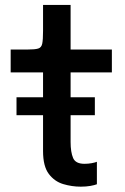

<svg xmlns="http://www.w3.org/2000/svg" viewBox="-20 -726 493 756"><path d="M45 -272.5V-343H149.5V-441H22V-531H89Q117.5 -531 130.2 -534.8Q143 -538.5 146.2 -553.8Q149.5 -569 149.5 -604V-706.5H258V-531H420.5V-441H258V-343H353.5V-272.5H258V-167Q258 -127 267.8 -104Q277.5 -81 312.5 -81Q327.5 -81 341 -83.5Q354.5 -86 361.5 -89V-0.5Q352.5 3 336 6Q319.5 9 298 9Q263 9 228.8 -1.2Q194.5 -11.5 172 -41.5Q149.5 -71.5 149.5 -131V-272.5Z"/></svg>

Font: Epilogue Medium
Style: Regular
Weight: 500
Designer: Tyler Finck
Foundry: Etcetera Type Co
Version: Version 2.111; ttfautohint (v1.8.3)